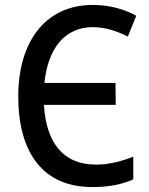

<svg xmlns="http://www.w3.org/2000/svg" viewBox="-20 -747 603 778"><path d="M354 11C421 11 472 1 520 -20V-112C471 -93 421 -80 369 -80C234 -80 167 -171 158 -322H449L448 -411H160C174 -552 244 -637 356 -637C409 -637 455 -620 498 -599L532 -683C482 -711 421 -727 356 -727C163 -727 54 -577 54 -357C54 -128 154 11 354 11Z"/></svg>

Font: Noto Sans Mono SemiCondensed Medium
Style: Regular
Weight: 500
Width: 4
Designer: Monotype Design Team
Foundry: Monotype Imaging Inc.
Version: Version 2.014